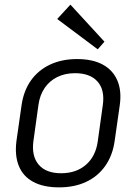

<svg xmlns="http://www.w3.org/2000/svg" viewBox="-20 -802 587 829"><path d="M235 7Q168 7 124 -16.5Q80 -40 61.5 -85Q43 -130 51 -193L73 -347Q82 -410 113.5 -454.5Q145 -499 196 -523Q247 -547 313 -547Q379 -547 423 -523.5Q467 -500 486.5 -455Q506 -410 497 -347L475 -193Q466 -130 434 -85Q402 -40 351.5 -16.5Q301 7 235 7ZM244 -54Q309 -54 351 -90.5Q393 -127 402 -191L424 -349Q433 -414 401 -450Q369 -486 304 -486Q261 -486 227.5 -469.5Q194 -453 173 -422.5Q152 -392 146 -349L124 -191Q116 -127 147.5 -90.5Q179 -54 244 -54ZM431 -622 402 -589 227 -720 284 -782Z"/></svg>

Font: Pathway Extreme SemiCondensed Light
Style: Italic
Weight: 300
Width: 4
Italic angle: -8°
Version: Version 1.001;gftools[0.9.26]